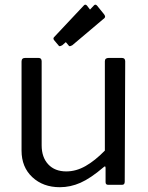

<svg xmlns="http://www.w3.org/2000/svg" viewBox="-20 -772 619 802"><path d="M257 -56Q298 -56 337.5 -78.5Q377 -101 418 -143V-516Q418 -530 434 -530H489Q503 -530 503 -516L501 -13Q501 0 490 0H432Q421 0 421 -11V-70Q421 -82 412 -73Q358 -27 316 -8.5Q274 10 230 10Q160 10 115 -32Q70 -74 70 -143V-515Q70 -530 85 -530H141Q154 -530 154 -516V-165Q154 -115 181.5 -85.5Q209 -56 257 -56ZM415 -712Q419 -706 419 -703Q419 -697 411 -692L282 -583Q274 -579 272 -579Q268 -579 265 -584L255 -596L240 -583Q232 -579 230 -579Q226 -579 223 -584L207 -603Q200 -611 206 -617L330 -749Q336 -756 343 -749L356 -732L372 -749Q378 -756 385 -749Z"/></svg>

Font: Libre Franklin
Style: Regular
Weight: 400
Designer: Pablo Impallari, Rodrigo Fuenzalida
Foundry: Impallari Type
Version: Version 1.001; ttfautohint (v1.4.1)